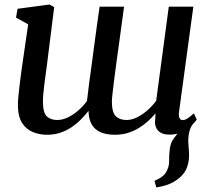

<svg xmlns="http://www.w3.org/2000/svg" viewBox="-20 -588 936 852"><path d="M673.5 243.5 665.5 214.5Q688 205 701.2 194.2Q714.5 183.5 722 166.5Q731 148 730.5 123.5Q730 99 733.5 73.5Q736.5 44.5 752.5 24.5Q768.5 4.5 779.5 -10.5L844.5 -49Q827 -28.5 821 -7Q815 14.5 815.5 42Q816 55 817.5 70.8Q819 86.5 819 101Q819 133 807.8 159.8Q796.5 186.5 769 207Q750.5 221 727.8 230Q705 239 673.5 243.5ZM187 -290Q184.5 -272 181.8 -251.8Q179 -231.5 176.5 -211Q174 -190.5 172.2 -171.5Q170.5 -152.5 170.5 -137Q170.5 -89 187.2 -72.2Q204 -55.5 234 -55.5Q258 -55.5 282.8 -67.8Q307.5 -80 329.2 -99.5Q351 -119 366 -140Q370 -178 375.5 -218.8Q381 -259.5 386.5 -298.5Q392.5 -342.5 398.2 -386.8Q404 -431 410 -474Q416 -517 422 -558.5H530.5Q520.5 -483.5 512 -421.8Q503.5 -360 496.8 -311.5Q490 -263 485.8 -227.8Q481.5 -192.5 479 -170Q476.5 -147.5 476.5 -137Q476.5 -89 494 -72.2Q511.5 -55.5 541 -55.5Q565 -55.5 589.5 -68Q614 -80.5 635.8 -100Q657.5 -119.5 673 -140.5L729 -558.5H838L774.5 -92Q772 -72.5 776.8 -63.8Q781.5 -55 790.5 -55Q800 -55 811 -61.8Q822 -68.5 840.5 -85L853 -57.5Q849 -50 832.8 -34Q816.5 -18 791 -4.2Q765.5 9.5 733.5 9.5Q696.5 9.5 680.2 -10Q664 -29.5 669 -62.5L670 -85Q656 -68 637.5 -51Q619 -34 596.5 -20.2Q574 -6.5 547.5 1.8Q521 10 490 10Q451 10 425.2 -1.8Q399.5 -13.5 386.5 -36.8Q373.5 -60 373 -95H372Q357.5 -76.5 339.2 -58Q321 -39.5 298.2 -24Q275.5 -8.5 248.2 0.8Q221 10 188.5 10Q155 10 125.8 -2Q96.5 -14 78.2 -42.2Q60 -70.5 59.5 -120Q59.5 -137 61.5 -159.5Q63.5 -182 66.5 -206.5Q69.5 -231 72.5 -253.8Q75.5 -276.5 78 -294L105 -480L51 -510L58 -549L199.5 -568L220.5 -556.5Z"/></svg>

Font: Merriweather Medium
Style: Italic
Weight: 500
Italic angle: -7.8°
Version: Version 2.101